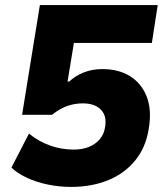

<svg xmlns="http://www.w3.org/2000/svg" viewBox="-20 -725 641 756"><path d="M260 11Q213 11 167.5 1.5Q122 -8 85 -25.5Q48 -43 25 -65L94 -199Q132 -168 177 -152Q222 -136 270 -136Q304 -136 330 -146.5Q356 -157 373 -177Q390 -197 394 -226Q401 -269 377 -293.5Q353 -318 306 -318Q274 -318 244.5 -307.5Q215 -297 185 -273H67L137 -705H601L578 -556H271L246 -404H253Q274 -425 308 -439Q342 -453 383 -453Q447 -453 492 -425Q537 -397 557.5 -345Q578 -293 566 -220Q555 -146 513 -94Q471 -42 406 -15.5Q341 11 260 11Z"/></svg>

Font: Nunito Sans 6pt Black
Style: Italic
Weight: 900
Italic angle: -9°
Version: Version 3.101;gftools[0.9.27]